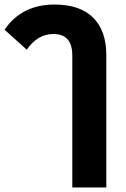

<svg xmlns="http://www.w3.org/2000/svg" viewBox="-20 -607 555 847"><path d="M299 220V-362Q299 -457 216 -457Q146 -457 98 -388L0 -476Q76 -587 221 -587Q333 -587 391 -529Q449 -471 449 -364V220Z"/></svg>

Font: Anuphan
Style: Bold
Weight: 700
Designer: Mike Abbink, Paul van der Laan, Pieter van Rosmalen, Mint Tantisuwanna
Foundry: Bold Monday; Cadson Demak
Version: Version 3.002;hotconv 1.0.109;makeotfexe 2.5.65596